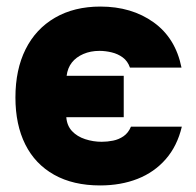

<svg xmlns="http://www.w3.org/2000/svg" viewBox="-20 -555 597 585"><path d="M285 10Q203 10 145 -22.5Q87 -55 57 -115Q27 -175 27 -258Q27 -343 58 -405Q89 -467 147.5 -501Q206 -535 286 -535Q381 -535 448 -487Q515 -439 533 -349H376Q369 -369 354 -380Q339 -391 320 -395.5Q301 -400 283 -400Q256 -400 234 -390.5Q212 -381 199 -364.5Q186 -348 183 -324H357V-198H182Q184 -172 199.5 -155.5Q215 -139 239.5 -131Q264 -123 290 -123Q307 -123 324.5 -126.5Q342 -130 356.5 -140Q371 -150 379 -169H534Q520 -110 485 -70Q450 -30 399 -10Q348 10 285 10Z"/></svg>

Font: Onest ExtraBold
Style: Regular
Weight: 800
Designer: Dmitri Voloshin, Andrey Kudryavtsev
Foundry: Dmitri Voloshin, Andrey Kudryavtsev
Version: Version 1.000;gftools[0.9.33]